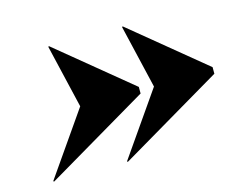

<svg xmlns="http://www.w3.org/2000/svg" viewBox="-75 -739 870 704"><g transform="rotate(-15 360.0 -387.5)"><path d="M214 -387 47.5 -147.5 50 -145 440 -375V-400L160 -630L157.5 -627.5ZM494 -387 327.5 -147.5 330 -145 720 -375V-400L440 -630L437.5 -627.5Z"/></g></svg>

Font: Bodoni* 36pt Fatface
Style: Italic
Weight: 900
Italic angle: -13°
Version: Version 2.3